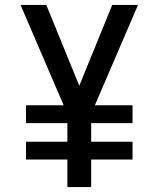

<svg xmlns="http://www.w3.org/2000/svg" viewBox="-20 -755 640 775"><path d="M252 0V-111H85V-183H252V-258H85V-330H237L63 -735H167L300 -409L433 -735H537L363 -330H515V-258H348V-183H515V-111H348V0Z"/></svg>

Font: Iosevka Medium Extended
Style: Regular
Weight: 500
Width: 7
Monospace: yes
Designer: Belleve Invis
Foundry: Belleve Invis
Version: Version 32.5.0; ttfautohint (v1.8.4)